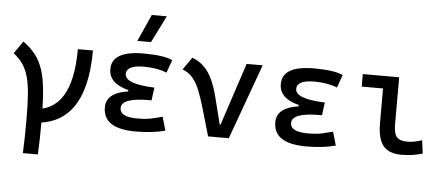

<svg xmlns="http://www.w3.org/2000/svg" viewBox="-61 -942 3051 1315"><g transform="rotate(5 1465.0 -285.0)"><path d="M172.9 9.8V-83Q448.2 -83 448.2 -517.6H551.8Q551.8 9.8 172.9 9.8ZM134.8 224.6Q137.2 176.8 138.4 119.4Q139.6 62 139.6 -4.9Q139.6 -108.9 134 -181.2Q128.4 -253.4 114.3 -302.7Q100.1 -352.1 75.4 -387Q50.8 -421.9 12.7 -451.7L72.3 -537.1Q123.5 -500 156.7 -457.3Q189.9 -414.6 209 -356Q228 -297.4 235.6 -212.4Q243.2 -127.4 243.2 -4.9Q243.2 62 241.9 119.4Q240.7 176.8 238.3 224.6Z M891.6 9.8Q667 9.8 667 -136.7Q667 -247.1 843.8 -261.7L993.2 -300.8L981.4 -212.4H965.8Q774.9 -212.4 774.9 -141.6Q774.9 -80.1 895.5 -80.1Q956.1 -80.1 995.8 -89.4Q1035.6 -98.6 1066.9 -106.9L1093.8 -13.7Q1054.7 -2.9 1003.7 3.4Q952.6 9.8 891.6 9.8ZM816.4 -212.4V-268.6Q681.6 -302.7 681.6 -401.4Q681.6 -527.3 899.4 -527.3Q1037.6 -527.3 1098.6 -499L1066.9 -410.6Q999.5 -437.5 910.2 -437.5Q789.6 -437.5 789.6 -377Q789.6 -308.6 993.2 -300.8L981.4 -212.4ZM849.1 -609.4 932.1 -794.9H1035.6L942.9 -609.4Z M1388.7 0 1458 -87.9H1466.8L1608.4 -517.6H1718.8L1531.2 0ZM1388.7 0 1333.5 -190.4Q1314.5 -255.9 1294.7 -306.4Q1274.9 -356.9 1246.8 -391.1Q1218.8 -425.3 1174.8 -441.9L1234.4 -527.3Q1284.7 -508.8 1318.4 -474.1Q1352.1 -439.5 1374.8 -389.2Q1397.5 -338.9 1414.1 -273.4L1473.6 -38.6Z M2063.5 9.8Q1838.9 9.8 1838.9 -136.7Q1838.9 -247.1 2015.6 -261.7L2165 -300.8L2153.3 -212.4H2137.7Q1946.8 -212.4 1946.8 -141.6Q1946.8 -80.1 2067.4 -80.1Q2127.9 -80.1 2167.7 -89.4Q2207.5 -98.6 2238.8 -106.9L2265.6 -13.7Q2226.6 -2.9 2175.5 3.4Q2124.5 9.8 2063.5 9.8ZM1988.3 -212.4V-268.6Q1853.5 -302.7 1853.5 -401.4Q1853.5 -527.3 2071.3 -527.3Q2209.5 -527.3 2270.5 -499L2238.8 -410.6Q2171.4 -437.5 2082 -437.5Q1961.4 -437.5 1961.4 -377Q1961.4 -308.6 2165 -300.8L2153.3 -212.4Z M2716.8 9.8Q2630.4 9.8 2592 -39.1Q2553.7 -87.9 2553.7 -195.3V-517.6H2657.2V-200.2Q2657.2 -159.2 2664.6 -133.3Q2671.9 -107.4 2693.1 -95.2Q2714.4 -83 2755.9 -83Q2793.9 -83 2851.6 -101.6L2863.3 -10.7Q2825.7 0 2791 4.9Q2756.3 9.8 2716.8 9.8ZM2407.2 -431.6V-517.6H2562.5V-431.6Z"/></g></svg>

Font: Cascadia Mono
Style: Regular
Weight: 400
Monospace: yes
Designer: Aaron Bell
Foundry: Saja Typeworks
Version: Version 2102.003